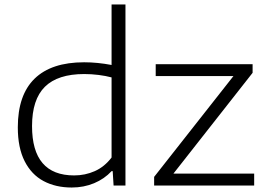

<svg xmlns="http://www.w3.org/2000/svg" viewBox="-20 -828 1186 857"><path d="M59.5 -259.5Q59.5 -404 134.5 -477Q209.5 -550 355.5 -550Q414.5 -550 478 -538V-808H540V0H487L483 -64H478Q446 -29.5 400 -10.2Q354 9 300 9Q228.5 9 174.5 -19.8Q120.5 -48.5 90 -108.5Q59.5 -168.5 59.5 -259.5ZM478 -125V-482.5Q452 -489.5 420 -493.5Q388 -497.5 356 -497.5Q238 -497.5 180.5 -440.8Q123 -384 123 -265Q123 -45 311 -45Q360 -45 403.2 -64.2Q446.5 -83.5 478 -125ZM754 -53H1114.5V0H668V-38.5L1022 -488.5H675V-541.5H1107.5V-503Z"/></svg>

Font: Encode Sans Expanded Light
Style: Regular
Weight: 300
Width: 7
Designer: Multiple Designers
Foundry: Impallari Type
Version: Version 2.000